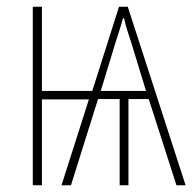

<svg xmlns="http://www.w3.org/2000/svg" viewBox="-20 -548 574 568"><path d="M368 -423 412 -279H278L322 -423Q329 -445 334 -460.5Q339 -476 344 -494H347Q351 -476 356 -460Q361 -444 368 -423ZM332 -528 253 -279H104V-528H77V0H104V-254H243L162 0H190L270 -255H334V0H360V-255H420L502 0H529L358 -528Z"/></svg>

Font: Noto Sans Display SemiCondensed Thin
Style: Regular
Weight: 250
Width: 4
Designer: Monotype Design team
Foundry: Monotype Imaging Inc.
Version: 1.000